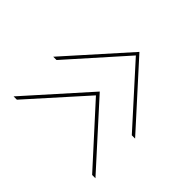

<svg xmlns="http://www.w3.org/2000/svg" viewBox="-90 -519 534 534"><g transform="rotate(-45 176.5 -252.0)"><path d="M14 -104 178 -253 14 -400V-413L193 -253L14 -91ZM170 -104 335 -253 170 -400V-413L349 -253L170 -91Z"/></g></svg>

Font: HK Grotesk Thin
Style: Regular
Weight: 100
Designer: Alfredo Marco Pradil
Foundry: Hanken Design Co.
Version: Version 3.001